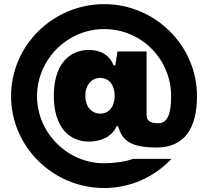

<svg xmlns="http://www.w3.org/2000/svg" viewBox="-20 -736 1018 939"><path d="M489.3 183.6C618.7 183.6 735.8 128.9 818.4 41H630.4C591.3 55.7 533.7 62.5 489.3 62.5C309.6 62.5 161.1 -86.9 161.1 -265.6C161.1 -445.3 309.6 -593.8 489.3 -593.8C672.9 -593.8 816.9 -445.3 816.9 -265.6C816.9 -195.3 805.7 -133.3 754.9 -133.3C707.5 -133.3 696.8 -150.4 696.8 -174.8V-484.4H554.7L543.9 -416H536.1C513.7 -468.8 471.7 -491.7 414.1 -491.7C320.3 -491.7 243.2 -422.9 243.2 -267.6C243.2 -112.3 320.3 -43.5 414.1 -43.5C471.7 -43.5 528.3 -66.4 550.3 -119.1H557.6C577.1 -46.9 621.6 -15.1 745.1 -14.6C882.8 -14.2 943.4 -109.9 943.4 -265.6C943.4 -514.6 737.3 -715.8 489.3 -715.8C240.2 -715.8 34.2 -514.6 34.2 -265.6C34.2 -17.6 240.2 183.6 489.3 183.6ZM397.5 -267.6C397.5 -324.2 431.2 -355 470.2 -355C509.8 -355 540.5 -324.2 540.5 -267.6C540.5 -210.4 509.8 -180.2 470.2 -180.2C431.2 -180.2 397.5 -210.4 397.5 -267.6Z"/></svg>

Font: Wand UI Pro Black
Style: Regular
Weight: 900
Designer: Andreas Faust
Version: Version 1.003;FEAKit 1.0